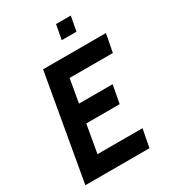

<svg xmlns="http://www.w3.org/2000/svg" viewBox="-212 -997 987 1106"><g transform="rotate(-30 282.0 -444.0)"><path d="M163.5 -65 117.5 -120H472.5L449.5 0H23L146 -700H564L541 -580.5H196.5L263 -635.5ZM191.5 -425.5H450L427.5 -305.5H169ZM323 -791.5 341 -888.5H439L421 -791.5Z"/></g></svg>

Font: Cabin
Style: Bold Italic
Weight: 700
Width: 4
Italic angle: -10°
Designer: Pablo Impallari
Foundry: Pablo Impallari. http://www.impallari.com Igino Marini. http://www.ikern.com
Version: Version 3.001